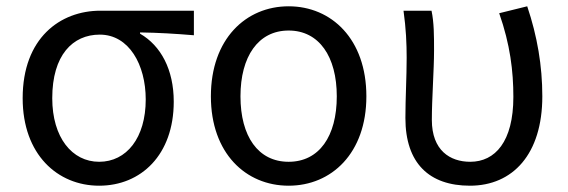

<svg xmlns="http://www.w3.org/2000/svg" viewBox="-20 -577 1804 610"><path d="M295 13C428 13 532 -85 532 -254C532 -356 491 -432 425 -470V-474C485 -473 535 -470 596 -465V-543H299C171 -543 52 -456 52 -265C52 -86 163 13 295 13ZM295 -63C209 -63 146 -140 146 -265C146 -402 211 -467 297 -467C390 -467 443 -371 443 -261C443 -139 382 -63 295 -63Z M897 13C1033 13 1144 -90 1144 -271C1144 -453 1033 -557 897 -557C761 -557 650 -453 650 -271C650 -90 761 13 897 13ZM897 -63C800 -63 744 -144 744 -271C744 -397 800 -480 897 -480C994 -480 1050 -397 1050 -271C1050 -144 994 -63 897 -63Z M1473 13C1609 13 1703 -87 1703 -271C1703 -368 1687 -462 1655 -557L1566 -535C1601 -435 1611 -351 1611 -269C1611 -127 1553 -63 1474 -63C1410 -63 1352 -99 1352 -196C1352 -263 1359 -356 1359 -416C1359 -464 1359 -505 1351 -543H1262C1270 -486 1272 -438 1272 -394C1272 -330 1268 -266 1268 -202C1268 -58 1344 13 1473 13Z"/></svg>

Font: Noto Sans KR
Style: Regular
Weight: 400
Designer: Ryoko NISHIZUKA 西塚涼子 (kana, bopomofo & ideographs); Paul D. Hunt (Latin, Greek & Cyrillic); Sandoll Communications 산돌커뮤니
Foundry: Adobe
Version: Version 2.004;hotconv 1.0.118;makeotfexe 2.5.65603